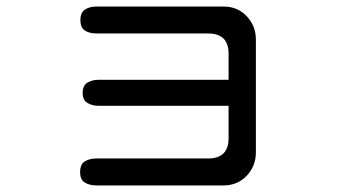

<svg xmlns="http://www.w3.org/2000/svg" viewBox="-20 -564 1040 591"><path d="M277.3 6.8Q255.9 6.8 241.2 -2Q226.6 -10.7 226.6 -34.2Q226.6 -58.6 241.2 -67.4Q255.9 -76.2 277.3 -76.2H621.1Q683.6 -76.2 683.6 -138.7V-238.3H284.2Q263.7 -238.3 249 -247.1Q234.4 -255.9 234.4 -278.3Q234.4 -300.8 249 -309.6Q263.7 -318.4 284.2 -318.4H683.6V-398.4Q683.6 -460.9 621.1 -460.9H277.3Q255.9 -460.9 241.7 -469.7Q227.5 -478.5 227.5 -502Q227.5 -525.4 241.7 -534.7Q255.9 -543.9 277.3 -543.9H668Q710.9 -543.9 739.3 -514.2Q767.6 -484.4 767.6 -442.4V-94.7Q767.6 -52.7 739.3 -22.9Q710.9 6.8 668 6.8Z"/></svg>

Font: Kosugi Maru
Style: Regular
Weight: 400
Designer: MOTOYA
Version: Version 4.002